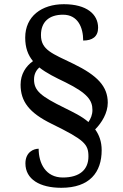

<svg xmlns="http://www.w3.org/2000/svg" viewBox="-20 -780 584 914"><path d="M272 114C407 114 464 40 464 -65C464 -106 452 -138 433 -164C464 -195 493 -242 493 -291C493 -369 443 -421 330 -476C229 -525 175 -542 175 -613C175 -676 214 -710 280 -710C351 -710 376 -649 376 -587C419 -587 447 -605 447 -648C447 -712 393 -760 284 -760C178 -760 100 -702 100 -601C100 -553 113 -518 137 -489C103 -465 78 -427 78 -377C78 -297 119 -243 225 -191C382 -114 401 -94 401 -35C401 26 361 65 279 65C198 65 164 -2 164 -72C140 -72 101 -56 101 -2C101 73 169 114 272 114ZM401 -199C369 -227 328 -246 288 -266C174 -322 142 -348 142 -402C142 -428 153 -446 167 -459C201 -432 244 -411 292 -388C399 -335 420 -301 420 -256C420 -234 412 -215 401 -199Z"/></svg>

Font: Noto Serif Devanagari
Style: Regular
Weight: 400
Designer: Universal Thirst, Indian Type Foundry and the Monotype Design Team
Foundry: Monotype Imaging Inc.
Version: Version 2.004